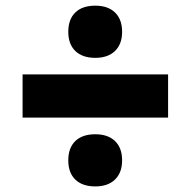

<svg xmlns="http://www.w3.org/2000/svg" viewBox="-20 -671 676 681"><path d="M317.9 -650.9Q362.8 -650.9 387.9 -626.7Q413.1 -602.5 413.1 -558.1Q413.1 -514.6 387.9 -490.2Q362.8 -465.8 317.9 -465.8Q272.5 -465.8 247.3 -490Q222.2 -514.2 222.2 -558.1Q222.2 -602.5 247.1 -626.7Q272 -650.9 317.9 -650.9ZM576.2 -407.2V-253.9H60.1V-407.2ZM317.9 -194.8Q362.8 -194.8 387.9 -170.7Q413.1 -146.5 413.1 -102.1Q413.1 -58.6 387.9 -34.2Q362.8 -9.8 317.9 -9.8Q272.5 -9.8 247.3 -33.9Q222.2 -58.1 222.2 -102.1Q222.2 -146.5 247.1 -170.7Q272 -194.8 317.9 -194.8Z"/></svg>

Font: Work Sans Black
Style: Regular
Weight: 900
Designer: Wei Huang
Foundry: Wei Huang
Version: Version 2.012